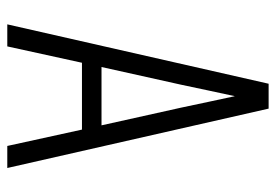

<svg xmlns="http://www.w3.org/2000/svg" viewBox="-138 -638 775 540"><g transform="rotate(90 250.0 -367.5)"><path d="M48 0 215 -735H285L452 0H390L344 -210H156L110 0ZM168 -265H332L282 -490Q274 -528 266 -565.5Q258 -603 250 -640Q242 -603 234 -565.5Q226 -528 218 -490Z"/></g></svg>

Font: Iosevka Term Light
Style: Regular
Weight: 300
Monospace: yes
Designer: Belleve Invis
Foundry: Belleve Invis
Version: Version 9.0.1; ttfautohint (v1.8.3)